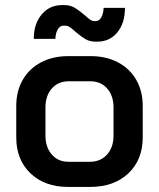

<svg xmlns="http://www.w3.org/2000/svg" viewBox="-20 -728 626 756"><path d="M44 -187V-311Q44 -369 69.5 -413.5Q95 -458 141.5 -482.5Q188 -507 249 -507H337Q398 -507 444.5 -482.5Q491 -458 516.5 -413.5Q542 -369 542 -311V-187Q542 -99 485.5 -45.5Q429 8 335 8H248Q156 8 100 -45.5Q44 -99 44 -187ZM334 -91Q376 -91 401.5 -119.5Q427 -148 427 -194V-305Q427 -351 402 -379.5Q377 -408 335 -408H251Q209 -408 184 -379.5Q159 -351 159 -305V-194Q159 -148 184 -119.5Q209 -91 249 -91ZM277 -603Q264 -615 255 -621Q246 -627 237 -627H230Q216 -627 207.5 -612.5Q199 -598 198 -575H113Q113 -634 144 -671Q175 -708 225 -708H233Q257 -708 275 -697Q293 -686 315 -667Q327 -656 335 -650.5Q343 -645 350 -645H358Q370 -645 378.5 -659Q387 -673 388 -697H472Q472 -637 442 -600.5Q412 -564 363 -564H356Q333 -564 315.5 -574.5Q298 -585 277 -603Z"/></svg>

Font: Bai Jamjuree SemiBold
Style: Regular
Weight: 600
Version: Version 1.000; ttfautohint (v1.6)